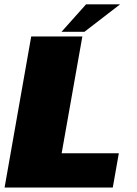

<svg xmlns="http://www.w3.org/2000/svg" viewBox="-32 -838 614 858"><path d="M-11.5 0H472L499 -153H243.5L336 -675H107.5ZM243 -696H345.5L504.5 -818.5H352.5Z"/></svg>

Font: Anybody Black
Style: Italic
Weight: 900
Italic angle: -10°
Designer: Tyler Finck
Foundry: Etcetera Type Company
Version: Version 1.113;gftools[0.9.25]